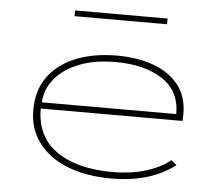

<svg xmlns="http://www.w3.org/2000/svg" viewBox="-48 -671 845 734"><g transform="rotate(5 375.0 -304.0)"><path d="M406 10Q308 10 236 -18.5Q164 -47 124.5 -100Q85 -153 85 -225Q85 -302 124 -354.5Q163 -407 231 -433.5Q299 -460 386 -460Q464 -460 525.5 -438Q587 -416 622.5 -371.5Q658 -327 658 -260Q658 -251 657.5 -246Q657 -241 657 -233H113Q113 -125 192 -70Q271 -15 408 -15Q476 -15 533 -32Q590 -49 628 -80L649 -63Q605 -28 543.5 -9Q482 10 406 10ZM115 -257H631Q631 -346 562.5 -390.5Q494 -435 383 -435Q302 -435 243 -411.5Q184 -388 151 -348Q118 -308 115 -257ZM211 -596V-618H566V-596Z"/></g></svg>

Font: Inconsolata ExtraExpanded ExtraLight
Style: Regular
Weight: 200
Width: 8
Monospace: yes
Designer: Raph Levien, Cyreal, Brenton Simpson
Foundry: Raph Levien, Cyreal, Google
Version: Version 3.100; ttfautohint (v1.8.4.7-5d5b)